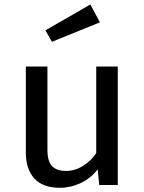

<svg xmlns="http://www.w3.org/2000/svg" viewBox="-20 -844 655 876"><path d="M196.4 -540.5V-160Q196.4 -108.7 217.2 -86.4Q237.9 -64.1 281.5 -64.1Q322.6 -64.1 360.3 -88.2Q397.9 -112.3 419 -145.6V-540.5H517.4V0H432.8L425.6 -71.3Q394.4 -30.3 347.9 -8.7Q301.5 12.8 253.8 12.8Q175.4 12.8 136.7 -29.7Q97.9 -72.3 97.9 -147.7V-540.5ZM392.3 -823.6 435.9 -742.1 216.9 -653.3 187.2 -705.6Z"/></svg>

Font: Fira Code Retina
Style: Regular
Weight: 450
Monospace: yes
Designer: Carrois Corporate, Edenspiekermann AG, Nikita Prokopov
Foundry: Carrois Corporate, Edenspiekermann AG, Nikita Prokopov
Version: Version 6.002